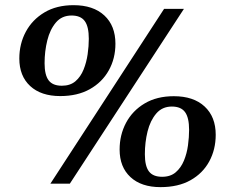

<svg xmlns="http://www.w3.org/2000/svg" viewBox="-20 -728 900 761"><path d="M218.8 -347.2Q142.6 -347.2 99.6 -387Q56.6 -426.8 56.6 -496.1Q56.6 -554.2 82.3 -602.1Q107.9 -649.9 156 -678.7Q204.1 -707.5 271.5 -707.5Q349.6 -707.5 393.6 -666.7Q437.5 -626 437.5 -554.7Q437.5 -496.1 411.1 -449Q384.8 -401.9 335.9 -374.5Q287.1 -347.2 218.8 -347.2ZM225.1 -388.2Q258.3 -388.2 279.1 -406Q299.8 -423.8 311.3 -452.4Q322.8 -481 327.4 -513.2Q332 -545.4 332 -574.2Q332 -622.6 315.9 -644.5Q299.8 -666.5 263.7 -666.5Q225.1 -666.5 201.7 -638.9Q178.2 -611.3 167.5 -568.1Q156.7 -524.9 156.7 -477.5Q156.7 -430.7 172.9 -409.4Q189 -388.2 225.1 -388.2ZM179.7 0 630.4 -692.9H709L256.8 0ZM616.2 13.7Q540 13.7 497.1 -26.1Q454.1 -65.9 454.1 -135.3Q454.1 -193.4 479.7 -241.5Q505.4 -289.6 553.5 -318.1Q601.6 -346.7 668.9 -346.7Q747.1 -346.7 791 -305.9Q835 -265.1 835 -193.8Q835 -135.3 809.3 -88.1Q783.7 -41 735.1 -13.7Q686.5 13.7 616.2 13.7ZM622.6 -27.3Q655.8 -27.3 676.5 -45.2Q697.3 -63 709 -91.3Q720.7 -119.6 725.1 -152.1Q729.5 -184.6 729.5 -213.4Q729.5 -261.7 713.4 -283.7Q697.3 -305.7 661.1 -305.7Q623 -305.7 599.4 -278.1Q575.7 -250.5 564.9 -207.3Q554.2 -164.1 554.2 -116.7Q554.2 -69.8 570.3 -48.6Q586.4 -27.3 622.6 -27.3Z"/></svg>

Font: Gelasio SemiBold
Style: Italic
Weight: 600
Italic angle: -8.5°
Designer: Eben Sorkin
Foundry: Eben Sorkin
Version: Version 1.008